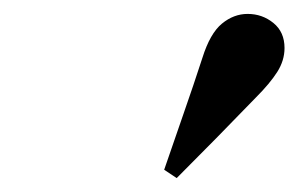

<svg xmlns="http://www.w3.org/2000/svg" viewBox="-20 -795 440 276"><path d="M216 -551Q230 -592 244 -632Q258 -672 271 -712Q282 -747 299 -761Q316 -775 336 -775Q357 -775 373 -762Q389 -749 389 -726Q389 -708 378.5 -691.5Q368 -675 348 -655Q319 -625 291 -596.5Q263 -568 234 -539Z"/></svg>

Font: DeepMind Serif Text
Style: Italic
Weight: 400
Italic angle: -12°
Designer: Frank Grießhammer / Modifications: Colophon Foundry
Foundry: Colophon Foundry
Version: Version 5.003; ttfautohint (v1.8.2)